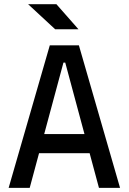

<svg xmlns="http://www.w3.org/2000/svg" viewBox="-20 -914 626 934"><path d="M22 0 222.2 -693.4H363.8L564 0H461.4L297.4 -609.4H288.6L124.5 0ZM114.7 -168.9V-261.7H466.3V-168.9ZM248.5 -771.5 116.7 -893.6H254.4L361.8 -771.5Z"/></svg>

Font: Cascadia Code
Style: Regular
Weight: 400
Designer: Aaron Bell
Foundry: Saja Typeworks
Version: Version 2404.023